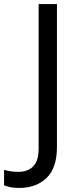

<svg xmlns="http://www.w3.org/2000/svg" viewBox="-98 -734 391 944"><path d="M-4 190Q-28 190 -46 186.5Q-64 183 -78 177V101Q-62 106 -44 108.5Q-26 111 -6 111Q19 111 41.5 101Q64 91 78 66.5Q92 42 92 -4V-714H182V-11Q182 92 131 141Q80 190 -4 190Z"/></svg>

Font: Apis
Style: Regular
Weight: 400
Designer: Monotype Design Team
Foundry: Monotype Imaging Inc.
Version: Version 2.000; build 0001